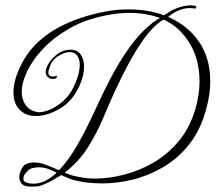

<svg xmlns="http://www.w3.org/2000/svg" viewBox="-20 -658 803 715"><path d="M103 37Q98 37 93 37Q88 37 83 36Q66 34 59 24Q52 14 52 2Q52 -13 59.5 -27.5Q67 -42 75 -46Q89 -53 107 -53Q128 -53 151.5 -44Q175 -35 200 -24Q233 -59 262 -108Q291 -157 316 -209.5Q341 -262 361 -305Q407 -401 446.5 -459Q486 -517 519 -548Q552 -579 576 -591Q551 -600 522.5 -605Q494 -610 462 -610Q440 -610 417.5 -607.5Q395 -605 371 -600Q296 -585 238.5 -552Q181 -519 141.5 -477.5Q102 -436 81.5 -393.5Q61 -351 61 -316Q61 -288 75 -267.5Q89 -247 117 -241Q120 -240 126 -240Q143 -240 167.5 -250.5Q192 -261 216 -282.5Q240 -304 255 -336Q266 -359 271.5 -379.5Q277 -400 277 -416Q277 -438 267.5 -451Q258 -464 239 -464Q220 -464 195.5 -448.5Q171 -433 163 -401Q160 -394 160 -388Q160 -379 165 -376Q170 -373 176 -373Q185 -373 189 -376Q192 -376 192 -373Q192 -364 176 -364Q165 -364 157.5 -371.5Q150 -379 150 -391Q150 -394 152 -402Q160 -428 186 -450.5Q212 -473 243 -473Q267 -473 280 -455.5Q293 -438 293 -409Q293 -394 289 -376.5Q285 -359 277 -341Q251 -282 204 -254Q157 -226 113 -226Q76 -226 53 -249.5Q30 -273 30 -315Q30 -338 38 -365.5Q46 -393 63 -425Q89 -473 128.5 -507.5Q168 -542 214 -564Q260 -586 305.5 -599Q351 -612 390 -618Q408 -621 425.5 -622Q443 -623 460 -623Q532 -623 591 -601Q624 -624 648.5 -631Q673 -638 688 -638Q696 -638 701 -637Q706 -636 707 -636Q711 -636 711 -631Q711 -626 705 -626Q701 -627 696 -627.5Q691 -628 685 -628Q671 -628 651 -621.5Q631 -615 606 -595Q677 -565 720 -504Q763 -443 763 -355Q763 -308 748 -252Q727 -174 685 -121Q643 -68 588.5 -36Q534 -4 475.5 10.5Q417 25 361 25Q299 25 253 12Q240 8 229.5 3.5Q219 -1 208 -6Q192 4 175 13.5Q158 23 138 31Q129 35 120 36Q111 37 103 37ZM334 7Q384 7 440 -7Q496 -21 549 -51Q602 -81 644 -130.5Q686 -180 707 -250Q715 -277 719 -303.5Q723 -330 723 -355Q723 -437 685.5 -498Q648 -559 589 -585Q571 -576 545.5 -549.5Q520 -523 486.5 -469Q453 -415 409 -321Q388 -275 364.5 -219Q341 -163 307.5 -109.5Q274 -56 221 -15Q229 -12 238 -8.5Q247 -5 255 -3Q272 1 292 4Q312 7 334 7ZM105 26Q128 26 149.5 15Q171 4 191 -15Q175 -23 159 -29Q143 -35 125 -35Q113 -35 101 -32Q91 -30 79 -17.5Q67 -5 67 7Q67 20 85 24Q90 25 95.5 25.5Q101 26 105 26Z"/></svg>

Font: Gwendolyn
Style: Regular
Weight: 400
Designer: Robert E. Leuschke
Foundry: Robert E. Leuschke
Version: Version 1.010; ttfautohint (v1.8.3)